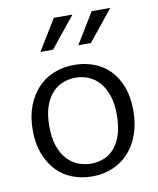

<svg xmlns="http://www.w3.org/2000/svg" viewBox="-80 -753 677 824"><g transform="rotate(-10 258.5 -340.5)"><path d="M478 -240Q478 -181 461 -134.5Q444 -88 414 -56Q384 -24 343.5 -7.5Q303 9 257 9Q210 9 170 -6.5Q130 -22 101 -52.5Q72 -83 55 -127.5Q38 -172 38 -230Q38 -289 55.5 -335Q73 -381 103 -412.5Q133 -444 173.5 -460Q214 -476 261 -476Q307 -476 347 -461Q387 -446 416 -416Q445 -386 461.5 -342Q478 -298 478 -240ZM405 -235Q405 -284 392.5 -319.5Q380 -355 359.5 -377.5Q339 -400 312.5 -410.5Q286 -421 258 -421Q230 -421 203.5 -411Q177 -401 156.5 -379Q136 -357 123.5 -321.5Q111 -286 111 -235Q111 -184 123.5 -148Q136 -112 157 -89.5Q178 -67 205 -56.5Q232 -46 260 -46Q288 -46 314 -55.5Q340 -65 360.5 -87.5Q381 -110 393 -146Q405 -182 405 -235ZM184 -556H129L211 -690H292ZM349 -556H294L376 -690H457Z"/></g></svg>

Font: Ek Mukta Light
Style: Regular
Weight: 300
Designer: Girish Dalvi and Yashodeep Gholap
Foundry: Ek Type
Version: Version 2.538;PS 1.002;hotconv 16.6.51;makeotf.lib2.5.65220;